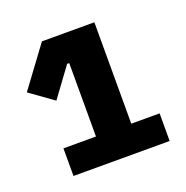

<svg xmlns="http://www.w3.org/2000/svg" viewBox="-78 -771 501 516"><g transform="rotate(-20 172.0 -513.5)"><path d="M49 -329V-408H142V-618H136L75 -535L8 -583L93 -698H243V-408H324V-329Z"/></g></svg>

Font: IBM Plex Thai
Style: Bold
Weight: 700
Designer: Mike Abbink, Paul van der Laan, Pieter van Rosmalen, Ben Mitchell, Mark Frömberg
Foundry: Bold Monday
Version: Version 1.0